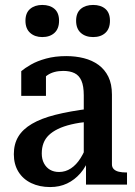

<svg xmlns="http://www.w3.org/2000/svg" viewBox="-20 -747 548 777"><path d="M341 -307V-255Q300 -251 268.5 -243.5Q237 -236 214.5 -225Q192 -214 177.5 -200Q163 -186 156 -167.5Q149 -149 149 -126Q149 -103 158 -86Q167 -69 182.5 -60Q198 -51 219 -51Q245 -51 267 -65.5Q289 -80 306 -107Q323 -134 336 -171L343 -112Q329 -73 305.5 -46Q282 -19 251.5 -4.5Q221 10 183 10Q140 10 106.5 -6Q73 -22 54.5 -52Q36 -82 36 -123Q36 -164 54 -194Q72 -224 109.5 -246Q147 -268 204.5 -282.5Q262 -297 341 -307ZM328 0V-104L319 -106V-361Q319 -399 309.5 -420.5Q300 -442 281.5 -451Q263 -460 236 -460Q197 -460 171.5 -442.5Q146 -425 131 -399Q126 -410 127.5 -419.5Q129 -429 134 -437Q139 -445 147.5 -450.5Q156 -456 166 -460V-359H66V-459Q80 -471 105 -485.5Q130 -500 166.5 -510Q203 -520 248 -520Q286 -520 319.5 -511.5Q353 -503 378.5 -484.5Q404 -466 418.5 -436.5Q433 -407 433 -364V-82Q433 -70 440.5 -62.5Q448 -55 461 -52Q474 -49 492 -49H494V0ZM219 -663Q219 -631 200.5 -614Q182 -597 151 -597Q121 -597 102 -614Q83 -631 83 -663Q83 -695 102 -711Q121 -727 151 -727Q182 -727 200.5 -711Q219 -695 219 -663ZM425 -663Q425 -631 406.5 -614Q388 -597 357 -597Q326 -597 307 -614Q288 -631 288 -663Q288 -695 307 -711Q326 -727 357 -727Q388 -727 406.5 -711Q425 -695 425 -663Z"/></svg>

Font: Roboto Serif 28pt Condensed Medium
Style: Regular
Weight: 500
Width: 3
Designer: Greg Gazdowicz
Foundry: Commercial Type
Version: Version 1.008